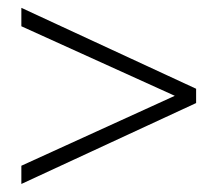

<svg xmlns="http://www.w3.org/2000/svg" viewBox="-20 -467 548 490"><path d="M436 -218 34.5 -400V-447L480.5 -240.5V-204L34.5 2.5V-44L436 -227Z"/></svg>

Font: Newsreader 24pt
Style: Regular
Weight: 400
Designer: Hugues Gentile
Foundry: Production Type
Version: Version 1.003